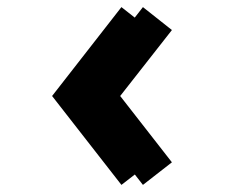

<svg xmlns="http://www.w3.org/2000/svg" viewBox="-20 -549 642 540"><path d="M382 -29 187 -279 382 -529 463.5 -464.5 318 -279 463.5 -92.5ZM321.5 -29 126.5 -279 321.5 -529 403.5 -464.5 258 -279 403.5 -92.5Z"/></svg>

Font: Spartan Thin
Style: Bold
Weight: 700
Version: Version 1.004